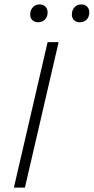

<svg xmlns="http://www.w3.org/2000/svg" viewBox="-20 -851 425 871"><path d="M43 0ZM246 -660 93 0H43L196 -660ZM153 -750Q137 -750 127 -759.5Q117 -769 117 -785Q117 -805 129 -818Q141 -831 160 -831Q176 -831 186 -821Q196 -811 196 -795Q196 -774 183.5 -762Q171 -750 153 -750ZM342 -750Q326 -750 316 -759.5Q306 -769 306 -785Q306 -805 318 -818Q330 -831 349 -831Q365 -831 375 -821Q385 -811 385 -795Q385 -774 373 -762Q361 -750 342 -750Z"/></svg>

Font: Elaine Sans Light
Style: Italic
Weight: 300
Italic angle: -13°
Designer: Wei Huang
Foundry: Wei Huang
Version: Version 2.001;December 24, 2019;FontCreator 12.0.0.2547 64-b